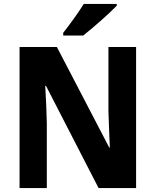

<svg xmlns="http://www.w3.org/2000/svg" viewBox="-20 -952 788 972"><path d="M571 -923V-932H404C377 -888 333 -828 300 -786V-772H401C451 -811 536 -886 571 -923ZM669 0V-714H529V-387C530 -332 534 -269 536 -205H533L268 -714H79V0H217V-328C216 -384 213 -450 209 -517H213L479 0Z"/></svg>

Font: Noto Sans Armenian SemiCondensed Medium
Style: Regular
Weight: 500
Width: 4
Designer: Monotype Design Team
Foundry: Monotype Imaging Inc.
Version: Version 2.008